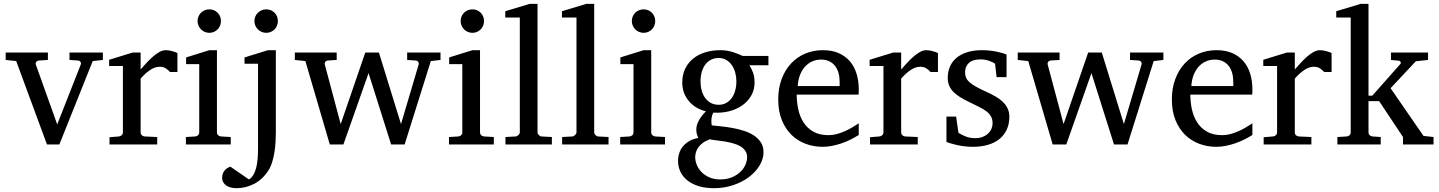

<svg xmlns="http://www.w3.org/2000/svg" viewBox="-20 -757 7541 1006"><path d="M465.8 -437 291 0H226.1L64.9 -437L9.8 -442.9V-481.9H231V-442.9L183.1 -439.9Q174.8 -439 169.9 -432.6Q165 -426.3 168 -418L279.8 -105L402.8 -418Q406.2 -425.8 401.9 -432.4Q397.5 -439 389.2 -439.9L344.2 -442.9V-481.9H519V-442.9Z M870.6 -379.9Q860.8 -391.1 848.1 -399.2Q835.4 -407.2 816.9 -407.2Q792.5 -407.2 767.6 -390.9Q742.7 -374.5 716.8 -345.2V-64Q716.8 -54.7 722.7 -48.8Q728.5 -43 737.8 -42L803.7 -39.1V0H553.7V-38.1L603 -42Q611.8 -43 617.9 -48.8Q624 -54.7 624 -64V-411.1H551.8V-443.8L675.8 -481.9H716.8V-393.1Q727.5 -404.8 742.9 -422.1Q758.3 -439.5 775.9 -455.6Q793.5 -471.7 812.3 -482.9Q831.1 -494.1 848.6 -494.1Q856.4 -494.1 865.2 -492.7Q874 -491.2 882.3 -489Q890.6 -486.8 897.7 -484.1Q904.8 -481.4 909.7 -479V-379.9Z M954.1 0V-39.1L1002.9 -42Q1012.2 -43 1018.1 -48.8Q1023.9 -54.7 1023.9 -64V-420.9H955.1V-456.1L1077.1 -494.1H1116.7V-64Q1116.7 -54.7 1122.8 -48.8Q1128.9 -43 1137.7 -42L1189 -39.1V0ZM1137.7 -647Q1137.7 -634.3 1133.1 -622.8Q1128.4 -611.3 1120.1 -603Q1111.8 -594.7 1100.8 -589.8Q1089.8 -585 1077.1 -585Q1064.5 -585 1053 -589.8Q1041.5 -594.7 1033.2 -603Q1024.9 -611.3 1020 -622.8Q1015.1 -634.3 1015.1 -647Q1015.1 -659.7 1020 -670.9Q1024.9 -682.1 1033.2 -690.4Q1041.5 -698.7 1053 -703.4Q1064.5 -708 1077.1 -708Q1089.8 -708 1100.8 -703.4Q1111.8 -698.7 1120.1 -690.4Q1128.4 -682.1 1133.1 -670.9Q1137.7 -659.7 1137.7 -647Z M1425.3 -64Q1425.3 -41.5 1423.8 -14.9Q1422.4 11.7 1418.2 38.6Q1414.1 65.4 1406.5 90.8Q1398.9 116.2 1386.2 136.2Q1355.5 183.6 1311.5 206.3Q1267.6 229 1220.2 229Q1204.6 229 1190.9 225.8Q1177.2 222.7 1166.7 215.8Q1156.2 209 1150.1 198.5Q1144 188 1144 173.8Q1144 161.1 1147.9 151.6Q1151.9 142.1 1158 135Q1164.1 127.9 1171.9 123.3Q1179.7 118.7 1187 116.2L1284.2 183.1Q1297.9 175.3 1307.1 159.9Q1316.4 144.5 1322 123.3Q1327.6 102.1 1329.8 75.9Q1332 49.8 1332 21V-422.9H1261.2V-456.1L1384.3 -494.1H1425.3ZM1436 -647Q1436 -634.3 1431.4 -622.8Q1426.8 -611.3 1418.5 -603Q1410.2 -594.7 1398.9 -589.8Q1387.7 -585 1375 -585Q1362.3 -585 1351.1 -589.8Q1339.8 -594.7 1331.3 -603Q1322.8 -611.3 1317.9 -622.8Q1313 -634.3 1313 -647Q1313 -659.7 1317.9 -670.9Q1322.8 -682.1 1331.3 -690.4Q1339.8 -698.7 1351.1 -703.4Q1362.3 -708 1375 -708Q1387.7 -708 1398.9 -703.4Q1410.2 -698.7 1418.5 -690.4Q1426.8 -682.1 1431.4 -670.9Q1436 -659.7 1436 -647Z M2237.3 -437 2100.1 0H2029.3L1911.1 -374L1779.3 0H1708L1580.1 -437L1524.9 -442.9V-481.9H1744.1V-442.9L1697.3 -439.9Q1689 -439 1684.3 -432.6Q1679.7 -426.3 1682.1 -418L1765.1 -106.9L1894 -481.9H1965.3L2081.1 -106.9L2173.3 -418Q2175.8 -425.8 2171.6 -432.4Q2167.5 -439 2159.2 -439.9L2113.3 -442.9V-481.9H2288.1V-442.9Z M2332.5 0V-39.1L2381.3 -42Q2390.6 -43 2396.5 -48.8Q2402.3 -54.7 2402.3 -64V-420.9H2333.5V-456.1L2455.6 -494.1H2495.1V-64Q2495.1 -54.7 2501.2 -48.8Q2507.3 -43 2516.1 -42L2567.4 -39.1V0ZM2516.1 -647Q2516.1 -634.3 2511.5 -622.8Q2506.8 -611.3 2498.5 -603Q2490.2 -594.7 2479.2 -589.8Q2468.3 -585 2455.6 -585Q2442.9 -585 2431.4 -589.8Q2419.9 -594.7 2411.6 -603Q2403.3 -611.3 2398.4 -622.8Q2393.6 -634.3 2393.6 -647Q2393.6 -659.7 2398.4 -670.9Q2403.3 -682.1 2411.6 -690.4Q2419.9 -698.7 2431.4 -703.4Q2442.9 -708 2455.6 -708Q2468.3 -708 2479.2 -703.4Q2490.2 -698.7 2498.5 -690.4Q2506.8 -682.1 2511.5 -670.9Q2516.1 -659.7 2516.1 -647Z M2628.4 0V-39.1L2681.6 -42Q2688.5 -42 2696 -49.1Q2703.6 -56.2 2703.6 -63V-665H2627.4V-698.2L2755.4 -736.8H2796.4V-63Q2796.4 -56.2 2803.5 -49.1Q2810.5 -42 2817.4 -42L2871.6 -39.1V0Z M2925.3 0V-39.1L2978.5 -42Q2985.4 -42 2992.9 -49.1Q3000.5 -56.2 3000.5 -63V-665H2924.3V-698.2L3052.2 -736.8H3093.3V-63Q3093.3 -56.2 3100.3 -49.1Q3107.4 -42 3114.3 -42L3168.5 -39.1V0Z M3229.5 0V-39.1L3278.3 -42Q3287.6 -43 3293.5 -48.8Q3299.3 -54.7 3299.3 -64V-420.9H3230.5V-456.1L3352.5 -494.1H3392.1V-64Q3392.1 -54.7 3398.2 -48.8Q3404.3 -43 3413.1 -42L3464.4 -39.1V0ZM3413.1 -647Q3413.1 -634.3 3408.4 -622.8Q3403.8 -611.3 3395.5 -603Q3387.2 -594.7 3376.2 -589.8Q3365.2 -585 3352.5 -585Q3339.8 -585 3328.4 -589.8Q3316.9 -594.7 3308.6 -603Q3300.3 -611.3 3295.4 -622.8Q3290.5 -634.3 3290.5 -647Q3290.5 -659.7 3295.4 -670.9Q3300.3 -682.1 3308.6 -690.4Q3316.9 -698.7 3328.4 -703.4Q3339.8 -708 3352.5 -708Q3365.2 -708 3376.2 -703.4Q3387.2 -698.7 3395.5 -690.4Q3403.8 -682.1 3408.4 -670.9Q3413.1 -659.7 3413.1 -647Z M3894.5 66.9Q3894.5 46.4 3884.3 32Q3874 17.6 3857.2 8.3Q3840.3 -1 3819.1 -6.6Q3797.9 -12.2 3776.1 -15.9Q3754.4 -19.5 3733.9 -21.7Q3713.4 -23.9 3698.7 -26.9Q3676.8 -19 3662.1 -8.1Q3647.5 2.9 3638.7 15.6Q3629.9 28.3 3626.2 41.5Q3622.6 54.7 3622.6 66.9Q3622.6 85 3630.4 105.5Q3638.2 126 3654.3 143.1Q3670.4 160.2 3695.1 171.6Q3719.7 183.1 3753.4 183.1Q3789.1 183.1 3815.7 171.6Q3842.3 160.2 3859.9 143.1Q3877.4 126 3886 105.5Q3894.5 85 3894.5 66.9ZM3838.4 -331.1Q3838.4 -354.5 3832.3 -376.7Q3826.2 -398.9 3814.5 -415.8Q3802.7 -432.6 3785.4 -442.9Q3768.1 -453.1 3745.6 -453.1Q3724.6 -453.1 3707 -444.8Q3689.5 -436.5 3677 -420.7Q3664.6 -404.8 3657.5 -381.8Q3650.4 -358.9 3650.4 -330.1Q3650.4 -305.2 3656.5 -283Q3662.6 -260.7 3674.6 -244.1Q3686.5 -227.5 3704.3 -217.8Q3722.2 -208 3745.6 -208Q3768.1 -208 3785.4 -217.8Q3802.7 -227.5 3814.5 -244.1Q3826.2 -260.7 3832.3 -283.2Q3838.4 -305.7 3838.4 -331.1ZM3906.7 -415Q3918 -397 3925.8 -375.7Q3933.6 -354.5 3933.6 -325.2Q3933.6 -285.6 3915.5 -254.9Q3897.5 -224.1 3867.4 -203.6Q3837.4 -183.1 3798.6 -173.6Q3759.8 -164.1 3717.8 -167Q3711.9 -157.2 3709.7 -146Q3707.5 -134.8 3707.3 -125Q3707 -115.2 3708 -108.2Q3709 -101.1 3709.5 -100.1Q3731.9 -97.7 3760.7 -94.7Q3789.6 -91.8 3819.6 -86.2Q3849.6 -80.6 3878.7 -71.3Q3907.7 -62 3930.2 -47.1Q3952.6 -32.2 3966.6 -11Q3980.5 10.3 3980.5 40Q3980.5 75.7 3960.2 109.6Q3939.9 143.6 3904.8 170.2Q3869.6 196.8 3822.3 212.9Q3774.9 229 3720.7 229Q3675.8 229 3640.9 218.3Q3606 207.5 3582 188.5Q3558.1 169.4 3545.4 143.3Q3532.7 117.2 3532.7 86.9Q3532.7 64.9 3539.1 45.2Q3545.4 25.4 3558.6 9.5Q3571.8 -6.3 3591.6 -17.8Q3611.3 -29.3 3638.7 -34.2Q3635.7 -42 3633.8 -47.1Q3631.8 -52.2 3630.6 -56.9Q3629.4 -61.5 3628.9 -66.7Q3628.4 -71.8 3628.4 -80.1Q3628.4 -99.6 3640.4 -123.3Q3652.3 -147 3678.7 -173.8Q3653.8 -179.7 3631.3 -192.4Q3608.9 -205.1 3591.8 -224.4Q3574.7 -243.7 3564.7 -268.8Q3554.7 -293.9 3554.7 -324.2Q3554.7 -363.8 3569.3 -395.3Q3584 -426.8 3610.4 -448.7Q3636.7 -470.7 3673.6 -482.4Q3710.4 -494.1 3755.4 -494.1Q3772.9 -494.1 3789.8 -491.2Q3806.6 -488.3 3821.5 -483.6Q3836.4 -479 3849.1 -473.6Q3861.8 -468.3 3871.6 -463.9H4006.3V-415Z M4479.5 -49.8Q4458.5 -36.6 4435.8 -25.4Q4413.1 -14.2 4388.9 -5.9Q4364.7 2.4 4339.8 7.3Q4314.9 12.2 4289.6 12.2Q4244.1 12.2 4202.1 -3.2Q4160.2 -18.6 4128.2 -49.3Q4096.2 -80.1 4076.9 -126.7Q4057.6 -173.3 4057.6 -235.8Q4057.6 -294.4 4075.2 -342Q4092.8 -389.6 4124 -423.6Q4155.3 -457.5 4198.2 -475.8Q4241.2 -494.1 4292.5 -494.1Q4338.9 -494.1 4374 -478.8Q4409.2 -463.4 4432.6 -436.3Q4456.1 -409.2 4467.8 -371.3Q4479.5 -333.5 4479.5 -289.1V-275.9Q4479.5 -268.1 4478.5 -261.2H4154.3Q4154.3 -223.1 4162.4 -185.1Q4170.4 -147 4189.5 -116.7Q4208.5 -86.4 4240.7 -67.6Q4272.9 -48.8 4321.3 -48.8Q4342.8 -48.8 4363.8 -54.4Q4384.8 -60.1 4405 -68.8Q4425.3 -77.6 4443.8 -88.6Q4462.4 -99.6 4479.5 -110.8ZM4379.4 -328.1Q4379.4 -353 4373.5 -374.3Q4367.7 -395.5 4355.7 -411.1Q4343.8 -426.8 4325.4 -435.8Q4307.1 -444.8 4282.2 -444.8Q4257.3 -444.8 4235.8 -435.3Q4214.4 -425.8 4198 -407.7Q4181.6 -389.6 4171.6 -364Q4161.6 -338.4 4159.7 -306.2H4379.4Z M4855.5 -379.9Q4845.7 -391.1 4833 -399.2Q4820.3 -407.2 4801.8 -407.2Q4777.3 -407.2 4752.4 -390.9Q4727.5 -374.5 4701.7 -345.2V-64Q4701.7 -54.7 4707.5 -48.8Q4713.4 -43 4722.7 -42L4788.6 -39.1V0H4538.6V-38.1L4587.9 -42Q4596.7 -43 4602.8 -48.8Q4608.9 -54.7 4608.9 -64V-411.1H4536.6V-443.8L4660.6 -481.9H4701.7V-393.1Q4712.4 -404.8 4727.8 -422.1Q4743.2 -439.5 4760.7 -455.6Q4778.3 -471.7 4797.1 -482.9Q4815.9 -494.1 4833.5 -494.1Q4841.3 -494.1 4850.1 -492.7Q4858.9 -491.2 4867.2 -489Q4875.5 -486.8 4882.6 -484.1Q4889.6 -481.4 4894.5 -479V-379.9Z M5268.6 -145Q5268.6 -108.4 5255.4 -79.1Q5242.2 -49.8 5217.8 -29.5Q5193.4 -9.3 5157.7 1.5Q5122.1 12.2 5077.6 12.2Q5054.7 12.2 5033 9.5Q5011.2 6.8 4992.9 2.7Q4974.6 -1.5 4960.4 -5.9Q4946.3 -10.3 4939 -13.2V-146H4989.7L5002 -61Q5017.1 -51.3 5039.3 -42.2Q5061.5 -33.2 5090.8 -33.2Q5112.3 -33.2 5128.9 -39.8Q5145.5 -46.4 5157 -57.1Q5168.5 -67.9 5174.6 -81.8Q5180.7 -95.7 5180.7 -110.8Q5180.7 -131.8 5172.4 -146.7Q5164.1 -161.6 5148.4 -173.6Q5132.8 -185.5 5110.1 -196.8Q5087.4 -208 5058.6 -222.2Q5031.2 -235.4 5010.3 -248.3Q4989.3 -261.2 4974.9 -276.1Q4960.4 -291 4953.1 -308.8Q4945.8 -326.7 4945.8 -349.1Q4945.8 -382.3 4957.8 -409.2Q4969.7 -436 4992.7 -454.8Q5015.6 -473.6 5049.1 -483.9Q5082.5 -494.1 5126 -494.1Q5147.9 -494.1 5168 -491.7Q5188 -489.3 5204.6 -485.8Q5221.2 -482.4 5233.9 -478.5Q5246.6 -474.6 5253.9 -471.2V-353H5201.7L5193.8 -422.9Q5183.1 -431.2 5162.1 -438.5Q5141.1 -445.8 5117.7 -445.8Q5076.2 -445.8 5056.4 -427Q5036.6 -408.2 5036.6 -378.9Q5036.6 -361.8 5042.2 -349.1Q5047.9 -336.4 5060.8 -325.2Q5073.7 -314 5095 -302.2Q5116.2 -290.5 5147.9 -275.9Q5174.3 -264.2 5196.3 -251.5Q5218.3 -238.8 5234.4 -223.1Q5250.5 -207.5 5259.5 -188.5Q5268.6 -169.4 5268.6 -145Z M6024.9 -437 5887.7 0H5816.9L5698.7 -374L5566.9 0H5495.6L5367.7 -437L5312.5 -442.9V-481.9H5531.7V-442.9L5484.9 -439.9Q5476.6 -439 5471.9 -432.6Q5467.3 -426.3 5469.7 -418L5552.7 -106.9L5681.6 -481.9H5752.9L5868.7 -106.9L5960.9 -418Q5963.4 -425.8 5959.2 -432.4Q5955.1 -439 5946.8 -439.9L5900.9 -442.9V-481.9H6075.7V-442.9Z M6542 -49.8Q6521 -36.6 6498.3 -25.4Q6475.6 -14.2 6451.4 -5.9Q6427.2 2.4 6402.3 7.3Q6377.4 12.2 6352.1 12.2Q6306.6 12.2 6264.6 -3.2Q6222.7 -18.6 6190.7 -49.3Q6158.7 -80.1 6139.4 -126.7Q6120.1 -173.3 6120.1 -235.8Q6120.1 -294.4 6137.7 -342Q6155.3 -389.6 6186.5 -423.6Q6217.8 -457.5 6260.7 -475.8Q6303.7 -494.1 6355 -494.1Q6401.4 -494.1 6436.5 -478.8Q6471.7 -463.4 6495.1 -436.3Q6518.6 -409.2 6530.3 -371.3Q6542 -333.5 6542 -289.1V-275.9Q6542 -268.1 6541 -261.2H6216.8Q6216.8 -223.1 6224.9 -185.1Q6232.9 -147 6252 -116.7Q6271 -86.4 6303.2 -67.6Q6335.4 -48.8 6383.8 -48.8Q6405.3 -48.8 6426.3 -54.4Q6447.3 -60.1 6467.5 -68.8Q6487.8 -77.6 6506.3 -88.6Q6524.9 -99.6 6542 -110.8ZM6441.9 -328.1Q6441.9 -353 6436 -374.3Q6430.2 -395.5 6418.2 -411.1Q6406.2 -426.8 6387.9 -435.8Q6369.6 -444.8 6344.7 -444.8Q6319.8 -444.8 6298.3 -435.3Q6276.9 -425.8 6260.5 -407.7Q6244.1 -389.6 6234.1 -364Q6224.1 -338.4 6222.2 -306.2H6441.9Z M6918 -379.9Q6908.2 -391.1 6895.5 -399.2Q6882.8 -407.2 6864.3 -407.2Q6839.8 -407.2 6814.9 -390.9Q6790 -374.5 6764.2 -345.2V-64Q6764.2 -54.7 6770 -48.8Q6775.9 -43 6785.2 -42L6851.1 -39.1V0H6601.1V-38.1L6650.4 -42Q6659.2 -43 6665.3 -48.8Q6671.4 -54.7 6671.4 -64V-411.1H6599.1V-443.8L6723.1 -481.9H6764.2V-393.1Q6774.9 -404.8 6790.3 -422.1Q6805.7 -439.5 6823.2 -455.6Q6840.8 -471.7 6859.6 -482.9Q6878.4 -494.1 6896 -494.1Q6903.8 -494.1 6912.6 -492.7Q6921.4 -491.2 6929.7 -489Q6938 -486.8 6945.1 -484.1Q6952.1 -481.4 6957 -479V-379.9Z M7331.1 0V-39.1L7206.1 -227.1H7150.4V-64Q7150.4 -54.7 7156.2 -48.8Q7162.1 -43 7171.4 -42L7214.4 -39.1V0H6987.3V-39.1L7036.1 -42Q7045.4 -43 7051.3 -48.8Q7057.1 -54.7 7057.1 -64V-665H6981.4V-698.2L7109.4 -736.8H7150.4V-255.9H7170.4L7317.4 -421.9Q7321.3 -426.8 7318.6 -432.4Q7315.9 -438 7309.1 -439L7268.1 -442.9V-481.9H7462.4V-442.9L7398.4 -436L7266.1 -294.9L7438.5 -44.9L7491.2 -39.1V0Z"/></svg>

Font: Charis SIL Eur
Style: Regular
Weight: 400
Foundry: SIL International
Version: Version 5.000